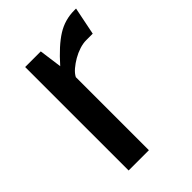

<svg xmlns="http://www.w3.org/2000/svg" viewBox="-161 -575 643 643"><g transform="rotate(-45 160.5 -254.0)"><path d="M320 -508 300 -409H269Q254 -409 237 -403.5Q220 -398 204.5 -389Q189 -380 176 -369Q163 -358 157 -346V0H61V-490H135L146 -409Q192 -461 229.5 -484.5Q267 -508 312 -508Z"/></g></svg>

Font: Cabin
Style: Regular
Weight: 400
Designer: Pablo Impallari
Foundry: Pablo Impallari
Version: Version 1.007